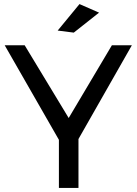

<svg xmlns="http://www.w3.org/2000/svg" viewBox="-20 -922 670 942"><path d="M627 -700 365 -240V0H269V-236L3 -700H101L317 -343L529 -700ZM370 -902 466 -860 342 -762 263 -772Z"/></svg>

Font: Montserrat arm2
Style: Regular
Weight: 400
Designer: Julieta Ulanovsky
Foundry: Julieta Ulanovsky
Version: Version 6.000